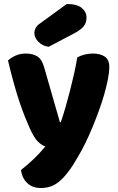

<svg xmlns="http://www.w3.org/2000/svg" viewBox="-20 -764 590 961"><path d="M128 -124Q117 -149 104.5 -180Q92 -211 78.5 -251Q65 -291 50.5 -342.5Q36 -394 20 -461Q34 -475 57.5 -485.5Q81 -496 109 -496Q144 -496 167 -481.5Q190 -467 201 -427L280 -152H284Q296 -186 307.5 -226Q319 -266 330 -308.5Q341 -351 350.5 -393.5Q360 -436 367 -477Q403 -496 446 -496Q481 -496 504 -481Q527 -466 527 -429Q527 -402 520 -366.5Q513 -331 501.5 -291Q490 -251 474.5 -208.5Q459 -166 442 -125Q425 -84 407 -47.5Q389 -11 372 18Q344 67 320 98Q296 129 274 146.5Q252 164 230 170.5Q208 177 184 177Q142 177 116 152Q90 127 85 87Q117 62 149 31.5Q181 1 207 -31Q190 -36 170.5 -54.5Q151 -73 128 -124ZM314 -744Q366 -744 389.5 -724Q413 -704 413 -676Q413 -650 399 -632.5Q385 -615 353 -598L224 -530Q194 -533 173 -554Q152 -575 152 -599Q152 -611 158 -623Q164 -635 178 -645Z"/></svg>

Font: BALOOCHETTANREGULAR
Style: Book
Weight: 400
Designer: Maithili Shingre and Ek Type
Foundry: Ek Type
Version: Version 1.100;PS 1.000;hotconv 1.0.88;makeotf.lib2.5.647800;